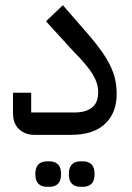

<svg xmlns="http://www.w3.org/2000/svg" viewBox="-20 -519 508 739"><path d="M113 0Q77 0 53.5 -21.5Q30 -43 30 -85V-162H100V-86H265Q293 -86 311 -92.5Q329 -99 339.5 -110Q350 -121 354 -135Q358 -149 358 -164Q358 -198 336.5 -233.5Q315 -269 262 -322L157 -437L222 -499L322 -384Q352 -349 372 -320.5Q392 -292 405 -265Q418 -238 423.5 -212Q429 -186 429 -157Q429 -84 384 -42Q339 0 255 0ZM289 200Q269 200 257 188.5Q245 177 245 151Q245 125 257 113.5Q269 102 289 102H300Q320 102 332 113.5Q344 125 344 151Q344 177 332 188.5Q320 200 300 200ZM160 200Q140 200 128 188.5Q116 177 116 151Q116 125 128 113.5Q140 102 160 102H171Q191 102 203 113.5Q215 125 215 151Q215 177 203 188.5Q191 200 171 200Z"/></svg>

Font: IBM Plex Sans Arabic
Style: Regular
Weight: 400
Designer: Mike Abbink, Paul van der Laan, Pieter van Rosmalen, Wael Morcos, Khajak Apelian
Foundry: Bold Monday
Version: Version 1.005